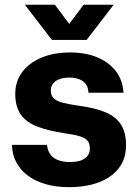

<svg xmlns="http://www.w3.org/2000/svg" viewBox="-20 -763 573 793"><path d="M264.7 10Q210.9 10 167.9 -2.6Q125 -15.1 94.4 -38.1Q63.7 -61.1 46.9 -93.5Q30 -125.9 29.4 -164.7H174.3Q176.6 -140.3 188.6 -124.4Q200.7 -108.6 221.5 -101.1Q242.3 -93.7 268.6 -93.7Q309.7 -93.7 330.4 -108.6Q351.1 -123.6 351.1 -149.9Q351.1 -171.4 340.9 -182.7Q330.6 -194 308.1 -200.6Q285.7 -207.3 248.1 -212.4Q178.6 -222.9 133 -240.7Q87.4 -258.6 65.2 -290.9Q43 -323.3 43 -375Q43 -426.6 71.4 -464.9Q99.7 -503.1 150.7 -524.7Q201.7 -546.3 269.6 -546.3Q334.7 -546.3 383.2 -525.6Q431.7 -505 459.6 -467.6Q487.4 -430.3 489.9 -380.1H345.3Q344.7 -402 334.5 -415.6Q324.3 -429.3 306.8 -435.9Q289.3 -442.6 265.6 -442.6Q230.6 -442.6 210.3 -428.2Q190 -413.9 190 -388.3Q190 -368.6 201.6 -357.1Q213.3 -345.6 239.4 -338.7Q265.4 -331.9 307 -326Q373.1 -317.3 416.2 -299Q459.3 -280.7 479.9 -248.1Q500.6 -215.6 500.6 -162.9Q500.6 -107.6 471.2 -69Q441.9 -30.4 388.7 -10.2Q335.6 10 264.7 10ZM194.3 -598.1 82.7 -743.4H206.7L266 -664.3L325.3 -743.4H449.6L337.7 -598.1Z"/></svg>

Font: Mona Sans ExtraLight
Style: Regular
Weight: 200
Designer: Deni Anggara
Foundry: GitHub
Version: Version 2.000